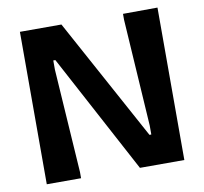

<svg xmlns="http://www.w3.org/2000/svg" viewBox="-80 -806 951 894"><g transform="rotate(-10 395.5 -359.5)"><path d="M232.4 -28.3Q232.4 -18.6 232.4 1Q178.7 1 70.3 1Q70.3 -239.3 70.3 -719.7Q135.7 -719.7 266.6 -719.7Q371.1 -527.3 581.1 -142.6Q584 -142.6 589.8 -142.6Q589.8 -157.2 589.8 -185.5Q579.1 -353.5 557.6 -690.4Q557.6 -700.2 557.6 -718.8Q611.3 -718.8 720.7 -719.7Q720.7 -479.5 720.7 1Q650.4 1 510.7 1Q410.2 -186.5 210 -561.5Q206.1 -561.5 200.2 -561.5Q200.2 -546.9 200.2 -518.6Q210.9 -354.5 232.4 -28.3Q232.4 -28.3 232.4 -28.3Z"/></g></svg>

Font: Post Neon Display
Style: Regular
Weight: 700
Designer: Ward Goes
Version: Version 1.0